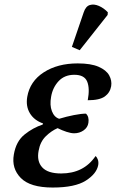

<svg xmlns="http://www.w3.org/2000/svg" viewBox="-20 -830 519 860"><path d="M216 10Q115 10 73 -33Q31 -76 42 -138Q52 -197 90 -227.5Q128 -258 171 -272L173 -277Q133 -291 114 -322.5Q95 -354 102 -396Q114 -466 176 -506Q238 -546 328 -546Q387 -546 421.5 -531Q456 -516 469 -492.5Q482 -469 478 -444Q473 -415 449.5 -398Q426 -381 373 -381Q383 -434 370.5 -464.5Q358 -495 313 -495Q269 -495 242.5 -466.5Q216 -438 209 -397Q202 -359 212.5 -332Q223 -305 245 -298Q278 -308 311 -314.5Q344 -321 365 -321Q380 -307 376 -280Q373 -259 354.5 -246Q336 -233 312 -233Q298 -233 278 -239.5Q258 -246 238 -256Q210 -244 185 -219.5Q160 -195 153 -155Q144 -108 169 -80.5Q194 -53 254 -53Q355 -53 408 -131Q415 -125 418.5 -114.5Q422 -104 420 -91Q413 -52 364.5 -21Q316 10 216 10ZM337 -605 302 -620 355 -775Q364 -802 382.5 -807.5Q401 -813 423 -803.5Q445 -794 463 -775L462 -763Z"/></svg>

Font: Noto Serif SemiCondensed Medium
Style: Italic
Weight: 500
Width: 4
Italic angle: -12°
Designer: Monotype Design Team
Foundry: Monotype Imaging Inc.
Version: Version 2.013